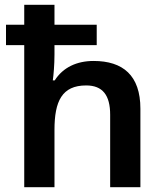

<svg xmlns="http://www.w3.org/2000/svg" viewBox="-20 -780 682 800"><path d="M207 -760H81V-677H5V-592H81V0H207V-239C207 -358 238 -424 339 -424C408 -424 439 -383 439 -302V0H565V-327C565 -466 492 -526 370 -526C301 -526 243 -500 208 -445H200C203 -465 207 -510 207 -553V-592H383V-677H207Z"/></svg>

Font: Noto Sans Gunjala Gondi Semibold
Style: Regular
Weight: 400
Designer: Ek Type
Foundry: Ek Type
Version: Version 1.004